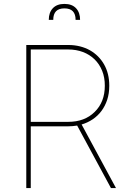

<svg xmlns="http://www.w3.org/2000/svg" viewBox="-20 -956 655 976"><path d="M113.6 0ZM569.6 0H544L372.2 -317.8Q349.4 -313.9 326.7 -313.9H136.4V0H113.6V-727.3H326.7Q358.7 -727.3 386.4 -720.3Q414.1 -713.4 437 -700.5Q459.9 -687.5 478 -669.4Q496.1 -651.3 508.9 -628.9Q535.5 -582.4 535.5 -519.9Q535.5 -480.8 524.9 -448.7Q514.2 -416.5 495.6 -391.7Q476.9 -366.8 451 -349.4Q425.1 -332 394.9 -323.2ZM326.7 -336.6Q410.5 -336.6 461.3 -387.1Q512.8 -437.5 512.8 -519.9Q513.1 -561.8 499.3 -596.1Q485.4 -630.3 460.6 -654.5Q435.7 -678.6 401.5 -691.6Q367.2 -704.5 326.7 -704.5H136.4V-336.6ZM387.1 -855.1H364.3Q364.3 -913.4 307.5 -913.4Q250.7 -913.4 250.7 -855.1H228Q228 -892.4 248.6 -914.2Q269.2 -936.1 307.5 -936.1Q345.9 -936.1 366.5 -914.2Q387.1 -892.4 387.1 -855.1Z"/></svg>

Font: Linik Sans Thin
Style: Regular
Weight: 100
Designer: Fonts by Rasmus Andersson / Changes by Cristiano Sobral with parts from Marc Monis
Foundry: rsms
Version: Version 3.020; ttfautohint (v1.6)